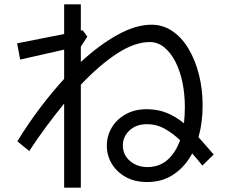

<svg xmlns="http://www.w3.org/2000/svg" viewBox="-20 -808 1040 886"><path d="M276 58V-330Q236 -281 195 -226Q154 -171 115 -111L60 -156Q111 -239 166 -311.5Q221 -384 276 -444V-579L73 -533L59 -608L276 -651V-788H353V-667L362 -668L383 -639L353 -593V-522Q441 -603 524.5 -648.5Q608 -694 679 -694Q732 -694 775.5 -664.5Q819 -635 850 -583Q881 -531 898 -464Q915 -397 915 -322Q915 -242 896 -175Q912 -157 929.5 -137Q947 -117 966 -95L914 -44Q902 -58 890.5 -72.5Q879 -87 867 -100Q835 -40 782.5 -4Q730 32 659 32Q602 32 560.5 9Q519 -14 496 -52Q473 -90 473 -136Q473 -181 495.5 -219Q518 -257 559.5 -280.5Q601 -304 657 -304Q707 -304 748.5 -287.5Q790 -271 829 -239Q833 -275 833 -315Q833 -374 822 -427.5Q811 -481 789.5 -523Q768 -565 738 -589.5Q708 -614 671 -614Q602 -614 521 -561.5Q440 -509 353 -417V58ZM547 -137Q547 -93 580 -65Q613 -37 660 -37Q714 -37 752 -69.5Q790 -102 811 -161Q776 -194 739 -214.5Q702 -235 659 -235Q609 -235 578 -206.5Q547 -178 547 -137Z"/></svg>

Font: Murecho
Style: Regular
Weight: 400
Designer: Neil Summerour
Foundry: Positype
Version: Version 1.010; ttfautohint (v1.8.3)